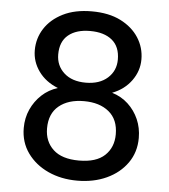

<svg xmlns="http://www.w3.org/2000/svg" viewBox="-52 -759 720 818"><g transform="rotate(5 308.0 -350.0)"><path d="M308 12Q239 12 183.5 -13.5Q128 -39 95 -85Q62 -131 62 -192Q62 -235 78.5 -271.5Q95 -308 124 -335Q153 -362 192 -374Q139 -395 109.5 -436Q80 -477 80 -526Q80 -577 107 -619Q134 -661 185 -686.5Q236 -712 308 -712Q381 -712 431.5 -686.5Q482 -661 509 -619Q536 -577 536 -526Q536 -477 506 -435.5Q476 -394 424 -374Q464 -362 493 -335Q522 -308 538 -271.5Q554 -235 554 -192Q554 -131 521.5 -85Q489 -39 433.5 -13.5Q378 12 308 12ZM308 -74Q382 -74 418.5 -108.5Q455 -143 455 -199Q455 -262 415 -295Q375 -328 308 -328Q241 -328 201 -295Q161 -262 161 -199Q161 -143 198 -108.5Q235 -74 308 -74ZM308 -407Q367 -407 401.5 -438Q436 -469 436 -517Q436 -572 402 -600Q368 -628 308 -628Q249 -628 215 -600Q181 -572 181 -517Q181 -469 215 -438Q249 -407 308 -407Z"/></g></svg>

Font: DM Sans 17pt Medium
Style: Regular
Weight: 500
Version: Version 4.004;gftools[0.9.30]